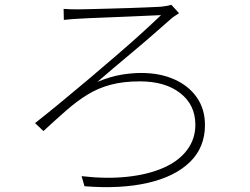

<svg xmlns="http://www.w3.org/2000/svg" viewBox="-20 -747 1040 800"><path d="M245 -710Q259 -709 273.5 -708.5Q288 -708 305 -708Q321 -708 355 -709Q389 -710 432 -711Q475 -712 518.5 -713.5Q562 -715 597.5 -716.5Q633 -718 651 -719Q660 -720 672.5 -722Q685 -724 694 -727L726 -692Q720 -688 708.5 -680.5Q697 -673 692 -668Q659 -639 619 -604Q579 -569 536.5 -533.5Q494 -498 455 -465Q416 -432 386 -406Q440 -428 484.5 -435.5Q529 -443 568 -443Q647 -443 707 -416Q767 -389 800.5 -340.5Q834 -292 834 -226Q834 -133 771.5 -72Q709 -11 596 15Q483 41 332 29L320 -13Q424 -1 511 -10.5Q598 -20 661.5 -48Q725 -76 759.5 -122Q794 -168 794 -227Q794 -310 731 -359Q668 -408 563 -408Q494 -408 441.5 -394Q389 -380 345 -353Q301 -326 257.5 -288Q214 -250 161 -201L126 -234Q173 -271 231.5 -319Q290 -367 352 -419.5Q414 -472 472 -522Q530 -572 576.5 -614.5Q623 -657 651 -684Q630 -683 594.5 -681.5Q559 -680 515.5 -678Q472 -676 430 -674.5Q388 -673 355 -671.5Q322 -670 307 -669Q292 -668 276 -667Q260 -666 246 -664Z"/></svg>

Font: Noto Sans KR ExtraLight
Style: Regular
Weight: 250
Designer: Ryoko NISHIZUKA  (kana, bopomofo & ideographs); Paul D. Hunt (Latin, Greek & Cyrillic); Sandoll Communications , Soo-you
Foundry: Adobe
Version: Version 2.004-H2;hotconv 1.0.118;makeotfexe 2.5.65603